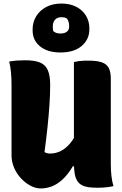

<svg xmlns="http://www.w3.org/2000/svg" viewBox="-20 -1050 690 1083"><path d="M620 0Q607 3 592.5 5Q578 7 563 8Q548 9 532 9Q502 9 480 6Q458 3 442 -5.5Q426 -14 416 -29.5Q406 -45 401.5 -69.5Q397 -94 397 -130Q397 -222 397 -300Q397 -378 397 -446Q397 -514 397 -576.5Q397 -639 397 -700Q409 -703 422.5 -705Q436 -707 450.5 -707.5Q465 -708 478 -708Q528 -708 555.5 -698Q583 -688 594 -665.5Q605 -643 605 -606Q605 -549 605 -490Q605 -431 605 -370.5Q605 -310 605 -249Q605 -188 605 -127Q605 -89 608.5 -58Q612 -27 620 0ZM211 13Q181 13 152 -2.5Q123 -18 98.5 -44Q74 -70 59.5 -104Q45 -138 45 -174Q45 -240 45 -306Q45 -372 45 -438.5Q45 -505 45 -570Q45 -608 42 -641.5Q39 -675 32 -703Q55 -707 76.5 -708.5Q98 -710 122 -710Q175 -710 205.5 -697.5Q236 -685 249.5 -654.5Q263 -624 263 -571Q263 -518 259 -458.5Q255 -399 248 -333Q241 -267 231 -192Q238 -188 245.5 -186Q253 -184 263 -184Q295 -184 323.5 -198.5Q352 -213 376.5 -242.5Q401 -272 419 -316V-112H391Q362 -64 331.5 -36.5Q301 -9 270.5 2Q240 13 211 13ZM327 -1030Q375 -1030 410.5 -1011.5Q446 -993 465 -961.5Q484 -930 484 -891V-884Q484 -828 441 -791Q398 -754 321 -754Q248 -754 206 -788.5Q164 -823 164 -878V-885Q164 -925 184 -958Q204 -991 240.5 -1010.5Q277 -1030 327 -1030ZM327 -953Q304 -953 291 -939.5Q278 -926 278 -902V-895Q278 -890 278.5 -885Q279 -880 280 -875Q290 -866 300.5 -863.5Q311 -861 322 -861Q344 -861 357 -871Q370 -881 370 -898V-905Q370 -916 367 -926Q364 -936 358 -945Q350 -950 343 -951.5Q336 -953 327 -953Z"/></svg>

Font: Recursive Casual Black
Style: Regular
Weight: 900
Version: Version 1.047